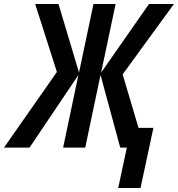

<svg xmlns="http://www.w3.org/2000/svg" viewBox="-84 -734 885 955"><path d="M504 201 547 0H514L416 -361L340 0H230L306 -361L63 0H-64L199 -376L91 -714H207L309 -373L381 -714H491L419 -373L657 -714H781L526 -364L605 -98H679L615 201Z"/></svg>

Font: Noto Sans Condensed SemiBold
Style: Italic
Weight: 600
Width: 3
Italic angle: -12°
Designer: Monotype Design Team
Foundry: Monotype Imaging Inc.
Version: Version 2.013; ttfautohint (v1.8.4.7-5d5b)